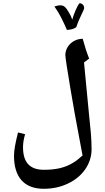

<svg xmlns="http://www.w3.org/2000/svg" viewBox="-20 -1056 652 1193"><path d="M396 -870C420 -872 435 -874 454 -887C473 -946 503 -994 503 -1006C503 -1023 490 -1036 474 -1036C460 -1020 439 -971 429 -934C424 -950 417 -964 409 -977C389 -1012 377 -1023 354 -1023C348 -1023 343 -1022 338 -1021L318 -1016C350 -972 373 -922 396 -870ZM251 117C305 117 355 107 401 85C492 43 549 -38 549 -128C549 -201 542 -258 532 -356L502 -668L534 -692C519 -729 506 -770 494 -815C435 -815 386 -769 386 -713C386 -686 442 -354 471 -207L493 -90C472 -71 451 -54 430 -42C380 -13 326 -1 253 -1C165 -1 123 -47 123 -142C123 -165 127 -192 136 -222L92 -233C76 -170 67 -122 67 -88C67 45 131 117 251 117Z"/></svg>

Font: Noto Naskh Arabic UI
Style: Bold
Weight: 700
Designer: Monotype Design Team, David Williams, Mohamad Dakak and Nizar Qandah
Foundry: Monotype Imaging Inc.
Version: Version 2.016